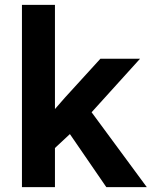

<svg xmlns="http://www.w3.org/2000/svg" viewBox="-20 -770 640 790"><path d="M267.6 -218.3 206.1 -161.1V0H70.3V-750H206.1V-321.3L247.1 -368.2L393.1 -528.3H556.2L356.9 -308.1L584 0H417.5Z"/></svg>

Font: TypoPRO Roboto Mono
Style: Bold
Weight: 700
Designer: Google
Version: Version 2.000986; 2015; ttfautohint (v1.3)